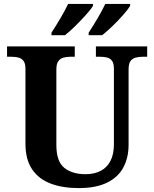

<svg xmlns="http://www.w3.org/2000/svg" viewBox="-20 -951 787 981"><path d="M382 10Q300 10 239 -13Q178 -36 144 -86Q110 -136 110 -218V-600Q110 -627 100 -640Q90 -653 74 -657Q58 -661 38 -661H16V-714H362V-661H339Q320 -661 304 -656.5Q288 -652 278 -638.5Q268 -625 268 -596V-210Q268 -126 308.5 -93.5Q349 -61 417 -61Q462 -61 494.5 -78Q527 -95 544.5 -129Q562 -163 562 -214V-600Q562 -627 552.5 -640Q543 -653 527.5 -657Q512 -661 492 -661H470V-714H732V-661H709Q689 -661 672.5 -656.5Q656 -652 646.5 -638.5Q637 -625 637 -596V-212Q637 -145 610 -95Q583 -45 526.5 -17.5Q470 10 382 10ZM433 -784Q454 -816 478 -856.5Q502 -897 518 -931H645V-921Q635 -904 609.5 -875Q584 -846 554.5 -817.5Q525 -789 502 -771H433ZM243 -784Q264 -816 288 -856.5Q312 -897 328 -931H455V-921Q445 -904 419 -875Q393 -846 364 -817.5Q335 -789 312 -771H243Z"/></svg>

Font: Noto Serif Hebrew
Style: Bold
Weight: 700
Version: Version 2.003